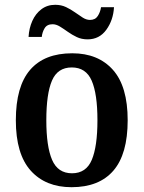

<svg xmlns="http://www.w3.org/2000/svg" viewBox="-20 -770 599 800"><path d="M278 10Q170 10 108 -59Q46 -128 46 -269Q46 -410 105.5 -479Q165 -548 281 -548Q389 -548 450.5 -479Q512 -410 512 -269Q512 -128 452.5 -59Q393 10 278 10ZM280 -48Q339 -48 362.5 -104Q386 -160 386 -269Q386 -379 362 -434Q338 -489 279 -489Q220 -489 196.5 -434Q173 -379 173 -269Q173 -160 197 -104Q221 -48 280 -48ZM345 -606Q320 -606 300 -615.5Q280 -625 262.5 -637.5Q245 -650 229.5 -659.5Q214 -669 199 -669Q176 -669 166 -652.5Q156 -636 154 -616H99Q101 -652 114.5 -682.5Q128 -713 152.5 -731.5Q177 -750 210 -750Q235 -750 255 -740.5Q275 -731 292.5 -718.5Q310 -706 325 -696.5Q340 -687 355 -687Q377 -687 387.5 -703.5Q398 -720 401 -740H455Q452 -686 423 -646Q394 -606 345 -606Z"/></svg>

Font: Noto Serif SemiCondensed SemiBold
Style: Regular
Weight: 600
Width: 4
Designer: Monotype Design Team
Foundry: Monotype Imaging Inc.
Version: Version 2.013; ttfautohint (v1.8.4.7-5d5b)